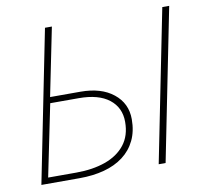

<svg xmlns="http://www.w3.org/2000/svg" viewBox="-75 -741 872 822"><g transform="rotate(-10 361.0 -330.0)"><path d="M40 0 172 -660H202L142 -364H274Q364 -364 417 -321.5Q470 -279 470 -210Q470 -158 451 -118.5Q432 -79 397 -52.5Q362 -26 313.5 -13Q265 0 206 0ZM74 -26H196Q268 -26 323 -45.5Q378 -65 409 -104.5Q440 -144 440 -204Q440 -266 394 -302Q348 -338 262 -338H138ZM550 0 682 -660H712L580 0Z"/></g></svg>

Font: Source Sans 3 VF
Style: Italic
Weight: 200
Italic angle: -11°
Designer: Paul D. Hunt
Foundry: Adobe Systems Incorporated
Version: Version 3.042;hotconv 1.0.118;makeotfexe 2.5.65603